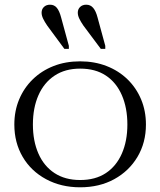

<svg xmlns="http://www.w3.org/2000/svg" viewBox="-20 -787 682 817"><path d="M395 -713 428 -592V-579H409L335 -678Q324 -694 317.5 -707.5Q311 -721 311 -733Q311 -748 321 -757.5Q331 -767 347 -767Q365 -767 376.5 -753.5Q388 -740 395 -713ZM240 -713 273 -592V-579H254L181 -678Q170 -694 163.5 -707.5Q157 -721 157 -733Q157 -748 167 -757.5Q177 -767 193 -767Q211 -767 222 -753.5Q233 -740 240 -713ZM601 -257Q601 -180 565 -119.5Q529 -59 466 -24.5Q403 10 321 10Q240 10 176 -24.5Q112 -59 76.5 -119.5Q41 -180 41 -257Q41 -315 61.5 -364Q82 -413 119.5 -449.5Q157 -486 208 -506Q259 -526 321 -526Q382 -526 433.5 -506Q485 -486 522.5 -449.5Q560 -413 580.5 -364Q601 -315 601 -257ZM120 -257Q120 -187 143.5 -133.5Q167 -80 212 -50.5Q257 -21 321 -21Q386 -21 430.5 -50.5Q475 -80 498.5 -133.5Q522 -187 522 -257Q522 -328 498.5 -382Q475 -436 430.5 -465.5Q386 -495 321 -495Q257 -495 212 -465Q167 -435 143.5 -381.5Q120 -328 120 -257Z"/></svg>

Font: Roboto Serif 120pt Expanded Light
Style: Regular
Weight: 300
Width: 7
Designer: Greg Gazdowicz
Foundry: Commercial Type
Version: Version 1.008